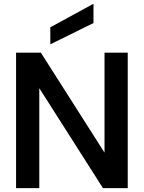

<svg xmlns="http://www.w3.org/2000/svg" viewBox="-20 -972 743 992"><path d="M63 0V-700H191L519 -185H520V-700H640V0H512L184 -515H183V0ZM240 -743V-831L462 -952H463V-853Z"/></svg>

Font: DM Sans 28pt SemiBold
Style: Regular
Weight: 600
Version: Version 4.004;gftools[0.9.30]